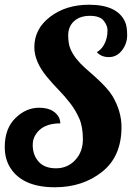

<svg xmlns="http://www.w3.org/2000/svg" viewBox="-20 -770 583 811"><path d="M389.2 -549.8Q419.9 -567.4 430.7 -610.8Q434.1 -623.5 434.1 -642.8Q434.1 -662.1 418 -682.6Q401.9 -703.1 359.6 -703.1Q317.4 -703.1 292.7 -680.4Q268.1 -657.7 268.1 -621.1Q268.1 -584.5 277.8 -562.5Q294.9 -522.9 338.9 -483.4L380.9 -446.3Q435.1 -397.5 454.6 -365.2Q493.2 -300.3 493.2 -233.4Q493.2 -108.9 410.9 -43.9Q328.6 21 211.9 21Q66.4 21 17.1 -72.3Q0 -105 0 -148.4Q0 -226.6 44.7 -270.8Q89.4 -314.9 145 -314.9Q200.7 -314.9 224.6 -281.2Q233.9 -268.6 234.9 -249Q157.7 -249 128.9 -198.7Q118.2 -180.7 118.2 -158.2Q118.2 -115.2 143.1 -87.2Q168 -59.1 216.6 -59.1Q265.1 -59.1 297.6 -93.8Q330.1 -128.4 330.1 -181.6Q330.1 -234.9 314.9 -269.3Q299.8 -303.7 276.9 -333.5Q253.9 -363.3 227.5 -390.4Q201.2 -417.5 178.2 -445.3Q125 -509.8 125 -570.8Q125 -647.9 191.7 -699Q258.3 -750 356 -750Q476.6 -750 508.8 -676.8Q517.1 -657.2 517.1 -621.3Q517.1 -585.4 495.1 -557.1Q473.1 -528.8 440.2 -528.8Q407.2 -528.8 389.2 -549.8Z"/></svg>

Font: UVF Lobster12
Style: Regular
Weight: 400
Designer: Pablo Impallari
Foundry: Pablo Impallari. www.impallari.com
Version: Version 1.004